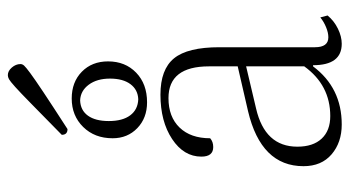

<svg xmlns="http://www.w3.org/2000/svg" viewBox="-226 -676 913 502"><g transform="rotate(-90 231.0 -424.5)"><path d="M157 12Q110 12 79 -14.5Q48 -41 48 -88Q48 -199 192 -233L309 -260V-335Q309 -441 226 -441Q177 -441 149 -412Q121 -383 121 -332Q112 -324 98 -324Q73 -324 73 -355Q73 -401 119 -431.5Q165 -462 235 -462Q301 -462 330 -426.5Q359 -391 359 -308V-58Q359 -23 385 -23Q397 -23 411.5 -29Q426 -35 437 -44L442 -25Q428 -8 407.5 2Q387 12 368 12Q312 12 312 -63H309Q253 12 157 12ZM179 -18Q260 -18 309 -86V-238L199 -212Q99 -189 99 -104Q99 -63 120 -40.5Q141 -18 179 -18ZM215 -497Q174 -497 147.5 -522.5Q121 -548 121 -587Q121 -634 150.5 -664Q180 -694 225 -694Q268 -694 295 -667.5Q322 -641 322 -599Q322 -554 292.5 -525.5Q263 -497 215 -497ZM223 -520Q248 -521 262.5 -540.5Q277 -560 277 -594Q277 -628 261 -649.5Q245 -671 220 -672Q194 -671 180 -651.5Q166 -632 166 -597Q166 -561 181 -541Q196 -521 223 -520ZM145 -705Q130 -705 130 -720Q182 -771 211.5 -800Q241 -829 255.5 -842Q270 -855 275.5 -858Q281 -861 286 -861Q297 -861 306 -850.5Q315 -840 315 -828Q315 -823 311 -818.5Q307 -814 291.5 -802.5Q276 -791 241.5 -768Q207 -745 145 -705Z"/></g></svg>

Font: Petrona ExtraLight
Style: Regular
Weight: 200
Designer: Ringo R. Seeber
Foundry: Ringo R. Seeber
Version: Version 2.001; ttfautohint (v1.8.3)